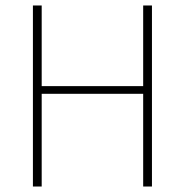

<svg xmlns="http://www.w3.org/2000/svg" viewBox="-20 -680 674 700"><path d="M100 0H132V-338H502V0H534V-660H502V-366H132V-660H100Z"/></svg>

Font: Source Sans Pro ExtraLight
Style: Regular
Weight: 200
Designer: Paul D. Hunt
Foundry: Adobe Systems Incorporated
Version: Version 3.006;hotconv 1.0.111;makeotfexe 2.5.65597